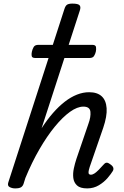

<svg xmlns="http://www.w3.org/2000/svg" viewBox="-20 -1031 691 1066"><path d="M464 15Q425 15 407.5 -1.5Q390 -18 387 -43Q384 -68 390 -96Q396 -124 404 -148L471 -344Q485 -382 482 -410.5Q479 -439 443 -439Q409 -439 368.5 -410Q328 -381 284.5 -328Q241 -275 199 -202.5Q157 -130 121 -43L111 -11Q107 2 97 8.5Q87 15 64 15Q48 15 34 8Q20 1 26 -18L337 -979Q343 -999 352.5 -1005Q362 -1011 382 -1011Q414 -1011 422 -1001.5Q430 -992 423 -972L211 -319Q242 -367 274.5 -404Q307 -441 340 -466.5Q373 -492 407 -505.5Q441 -519 475 -519Q520 -519 544.5 -496.5Q569 -474 572 -430Q575 -386 553 -321L478 -104Q472 -85 471.5 -76Q471 -67 475 -64Q479 -61 484 -61Q494 -61 504.5 -68Q515 -75 527.5 -87.5Q540 -100 554 -116Q562 -126 570 -127.5Q578 -129 589 -121Q605 -111 608.5 -101Q612 -91 606 -81Q597 -66 577.5 -43Q558 -20 529 -2.5Q500 15 464 15ZM176 -709Q158 -709 156 -720Q154 -731 157 -744Q160 -758 167 -770Q174 -782 193 -782H492Q511 -782 513 -770Q515 -758 512 -744Q509 -731 502 -720Q495 -709 477 -709Z"/></svg>

Font: Playwrite CA
Style: Regular
Weight: 400
Designer: Veronika Burian, José Scaglione
Foundry: TypeTogether
Version: Version 1.002